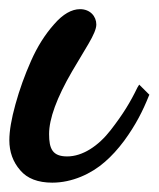

<svg xmlns="http://www.w3.org/2000/svg" viewBox="-28 -365 343 415"><path d="M269 -175.8C253.9 -144.5 238.3 -118.7 211.4 -84C184.6 -49.3 150.4 -26.9 117.2 -26.9C85.4 -26.9 78.1 -43.5 78.1 -75.2C78.1 -108.4 94.7 -153.8 127.9 -210.9C149.9 -248 161.6 -267.6 163.1 -270C174.3 -289.1 180.2 -302.7 180.2 -312C180.2 -329.6 167 -345.2 145 -345.2C127 -345.2 107.9 -334.5 88.9 -312.5C69.3 -290.5 52.7 -264.2 39.1 -233.4C25.4 -202.6 14.2 -171.4 5.4 -139.6C-3.4 -107.9 -7.8 -82 -7.8 -62C-7.8 -36.6 0 -15.1 15.6 2.9C30.8 21 54.2 29.8 85 29.8C127.9 29.8 169.4 10.7 198.7 -15.1C213.4 -27.8 227.1 -43 240.2 -60.5C265.6 -95.2 280.8 -125.5 293.9 -158.2L294.9 -160.2L272.9 -182.1Z"/></svg>

Font: Dancing Script
Style: Regular
Weight: 800
Designer: Pablo Impallari
Foundry: Pablo Impallari
Version: Version 2.001